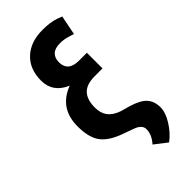

<svg xmlns="http://www.w3.org/2000/svg" viewBox="-282 -782 1036 1036"><g transform="rotate(-45 236.0 -264.5)"><path d="M388.2 -585 350.6 -596.2Q325.2 -603 299.8 -603Q259.8 -603 241.2 -584.5Q222.7 -565.9 222.7 -535.2Q222.7 -463.9 305.2 -463.9H365.7V-344.7H303.7Q243.2 -344.2 215.1 -314Q187 -283.7 187 -224.1Q187 -182.6 207 -155Q227.1 -127.4 271.5 -111.8L325.2 -96.7Q388.7 -77.6 413.8 -49.1Q439 -20.5 439 25.9Q439 64.5 408.9 112.8Q378.9 161.1 337.4 191.9L266.1 136.7Q301.8 97.2 301.8 54.7Q301.8 23.9 260.3 7.3L181.2 -21.5Q106.9 -50.8 78.1 -94.5Q49.3 -138.2 49.3 -218.8Q49.3 -356.4 174.8 -403.8Q84.5 -442.4 84.5 -532.7Q84.5 -619.6 138.4 -670.2Q192.4 -720.7 283.7 -720.7Q341.3 -720.7 380.4 -707.5L410.2 -696.3Z"/></g></svg>

Font: MAUL Condensed Bold
Style: Condensed Bold
Weight: 700
Designer: MAUL
Version: Version 1.0; 2020; ttfautohint (v1.8.3)